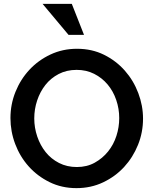

<svg xmlns="http://www.w3.org/2000/svg" viewBox="-20 -966 793 992"><path d="M375 6Q299 6 236 -25Q173 -56 128 -106.5Q83 -157 58.5 -222Q34 -287 34 -356Q34 -427 60 -491.5Q86 -556 132 -605.5Q178 -655 241 -684.5Q304 -714 378 -714Q455 -714 517.5 -683Q580 -652 625 -601Q670 -550 694.5 -485Q719 -420 719 -353Q719 -282 693 -217.5Q667 -153 621.5 -103.5Q576 -54 513 -24Q450 6 375 6ZM157 -354Q157 -306 172.5 -260.5Q188 -215 216 -180Q244 -145 285 -124Q326 -103 377 -103Q429 -103 469.5 -125.5Q510 -148 538.5 -183.5Q567 -219 581.5 -264Q596 -309 596 -356Q596 -404 580.5 -449.5Q565 -495 536 -529.5Q507 -564 466.5 -584.5Q426 -605 376 -605Q324 -605 283 -583.5Q242 -562 214.5 -527Q187 -492 172 -447Q157 -402 157 -354ZM351 -946 414 -786H334L200 -946Z"/></svg>

Font: Rising Sun SemiBold
Style: Regular
Weight: 600
Designer: Matt McInerney, Pablo Impallari, Rodrigo Fuenzalida (Raleway font), Stephen Hutchings (Greek), Cristiano Sobral (main ch
Foundry: The Rising Sun Project Authors
Version: Version 4.327; ttfautohint (v1.8.4.7-5d5b-dirty)